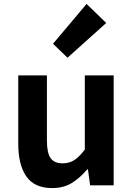

<svg xmlns="http://www.w3.org/2000/svg" viewBox="-20 -944 677 978"><path d="M246 14Q155 14 114 -45.5Q73 -105 73 -211V-560H219V-229Q219 -164 238 -138Q257 -112 299 -112Q333 -112 358.5 -128.5Q384 -145 412 -182V-560H559V0H439L428 -81H424Q388 -38 346 -12Q304 14 246 14ZM324 -650 250 -721 421 -924 521 -827Z"/></svg>

Font: Noto Sans KR Thin
Style: Bold
Weight: 700
Version: Version 2.004-H2;hotconv 1.0.118;makeotfexe 2.5.65603